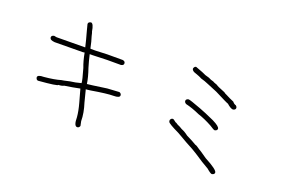

<svg xmlns="http://www.w3.org/2000/svg" viewBox="-102 -994 2204 1486"><g transform="rotate(20 1000.0 -250.5)"><path d="M431.6 -650.4Q452.6 -650.4 462.9 -585.9Q465.3 -584.5 472.7 -550.8Q484.4 -516.1 496.1 -459L500 -457H539.1Q625 -460.9 632.8 -460.9H761.7Q783.2 -457.5 783.2 -439.5Q783.2 -423.8 761.7 -419.9H646.5Q543 -416 531.2 -416H505.9Q517.6 -363.8 533.2 -312.5Q557.1 -244.1 564.5 -191.4Q576.2 -191.4 724.6 -212.9L822.3 -218.8Q839.8 -212.4 839.8 -197.3Q839.8 -175.8 789.1 -175.8Q735.4 -175.8 609.4 -154.3Q581.1 -150.4 578.1 -150.4H570.3L595.7 -50.8Q621.1 27.8 621.1 93.8L628.9 130.9Q622.6 148.4 607.4 148.4Q580.1 148.4 580.1 76.2Q576.2 28.3 558.6 -35.2L529.3 -140.6H527.3Q473.1 -128.9 404.3 -119.1Q386.2 -109.4 359.4 -109.4Q359.4 -98.6 201.2 -85.9Q185.5 -85.9 181.6 -107.4Q181.6 -128.9 232.4 -128.9Q317.4 -136.7 369.1 -152.3Q376.5 -152.3 435.5 -166Q474.1 -169.9 523.4 -183.6Q523.4 -205.1 496.1 -298.8Q477.1 -347.2 464.8 -414.1L451.2 -412.1Q314 -410.2 218.8 -410.2Q179.7 -414.1 179.7 -429.7Q177.7 -429.7 177.7 -435.5Q177.7 -451.2 199.2 -455.1Q215.3 -451.2 220.7 -451.2Q283.2 -451.2 455.1 -453.1V-455.1Q443.4 -506.8 423.8 -576.2Q423.8 -578.1 410.2 -628.9V-630.9Q410.2 -646.5 431.6 -650.4Z M1314.5 -605Q1384.8 -579.6 1402.3 -569.8L1435.5 -560.1Q1455.6 -548.8 1476.6 -544.4Q1476.6 -542 1513.7 -528.8Q1513.7 -523.9 1585.9 -495.6Q1591.8 -489.3 1613.3 -480Q1634.8 -467.8 1675.8 -450.7Q1689.5 -433.6 1703.1 -431.2Q1714.8 -422.4 1714.8 -411.6Q1714.8 -396 1693.4 -392.1Q1672.4 -394 1642.6 -421.4Q1636.7 -421.4 1525.4 -478L1445.3 -511.2Q1414.6 -524.9 1378.9 -534.7Q1368.2 -542.5 1312.5 -562Q1294.9 -572.3 1294.9 -585.4Q1300.8 -605 1314.5 -605ZM1345.7 -349.1Q1357.9 -349.1 1451.2 -314Q1494.6 -298.3 1576.2 -261.2Q1636.7 -231.4 1636.7 -212.4Q1636.7 -196.8 1615.2 -192.9Q1607.4 -192.9 1572.3 -216.3Q1508.3 -251 1457 -267.1Q1393.1 -295.9 1339.8 -308.1Q1324.2 -316.4 1324.2 -329.6Q1324.2 -345.2 1345.7 -349.1ZM1283.2 -165.5Q1289.6 -165.5 1310.5 -147.9Q1315.9 -147.9 1332 -136.2Q1354 -127.4 1373 -114.7Q1401.9 -103.5 1429.7 -81.5Q1485.8 -54.2 1513.7 -36.6Q1522.9 -36.6 1554.7 -13.2Q1558.1 -13.2 1625 33.7Q1732.4 90.3 1732.4 113.8Q1732.4 129.4 1710.9 133.3Q1699.7 133.3 1666 104Q1613.8 75.2 1541 25.9L1502 2.4Q1455.6 -21 1359.4 -77.6Q1271 -119.6 1263.7 -134.3L1261.7 -147.9Q1268.1 -165.5 1283.2 -165.5Z"/></g></svg>

Font: CEF Fonts CJK Mono
Style: Regular
Weight: 400
Designer: PartyBoss (派对大魔王)
Version: Release 2.25